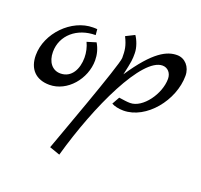

<svg xmlns="http://www.w3.org/2000/svg" viewBox="-129 -550 1083 1037"><g transform="rotate(20 413.0 -32.0)"><path d="M295 -297 243 -281C255 -256 262 -226 262 -196C262 -133 233 -72 168 -72C121 -72 91 -111 91 -168C91 -264 171 -332 277 -332L274 -365C267 -366 258 -366 250 -366C127 -366 10 -246 10 -120C10 -41 55 6 133 6C236 6 321 -96 321 -202C321 -234 313 -267 295 -297Z M728 -381C671 -381 600 -349 490 -184C509 -268 509 -276 509 -312C509 -345 493 -385 478 -406L428 -381C452 -333 454 -307 454 -265C454 -225 269 275 253 321L313 342C401 29 557 -301 673 -301C703 -301 725 -277 725 -243C725 -157 650 -51 577 -51C557 -51 542 -54 512 -58L488 -15C503 -6 530 0 556 0C688 0 808 -150 808 -291C808 -343 773 -381 728 -381Z"/></g></svg>

Font: Marck Script
Style: Regular
Weight: 400
Designer: Denis Masharov, Marck Fogel
Foundry: Denis Masharov
Version: Version 1.002